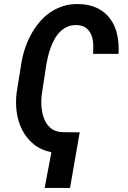

<svg xmlns="http://www.w3.org/2000/svg" viewBox="-20 -741 627 941"><path d="M323.2 180.2 370.6 -92.3 285.6 -93.3Q248.5 -95.2 226.8 -114.5Q205.1 -133.8 194.8 -163.1Q190.4 -174.8 187.7 -187.5Q185.1 -200.2 183.6 -213.4Q182.1 -231.9 182.6 -250.5Q183.1 -269 186 -286.1L207 -424.8Q210.4 -443.8 215.6 -465.8Q220.7 -487.8 229.5 -510.3Q237.3 -531.7 248.8 -551.8Q260.3 -571.8 275.9 -586.9Q291 -601.6 310.8 -610.1Q330.6 -618.7 355 -618.2Q384.8 -617.2 401.9 -604Q418.9 -590.8 427.2 -570.8Q435.5 -550.3 436.8 -525.6Q438 -501 436 -477.1H561Q564 -527.8 554.2 -571.8Q544.4 -615.7 520.5 -648.4Q496.6 -681.2 458 -700.7Q419.4 -720.2 364.3 -721.2Q322.8 -722.2 287.4 -710.4Q252 -698.7 222.7 -678.2Q193.4 -657.2 170.2 -628.7Q147 -600.1 129.4 -566.9Q111.8 -533.2 100.3 -496.8Q88.9 -460.4 83.5 -423.8L61.5 -286.6Q58.6 -263.2 58.6 -240Q58.6 -216.8 61.5 -193.8Q64.5 -169.9 71.5 -147Q78.6 -124 89.4 -103Q109.9 -63 145.3 -34.2Q180.7 -5.4 231.9 5.4L198.7 180.2Z"/></svg>

Font: Roboto Mono SemiBold
Style: Italic
Weight: 600
Italic angle: -10°
Monospace: yes
Designer: Google
Version: Version 3.000